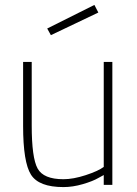

<svg xmlns="http://www.w3.org/2000/svg" viewBox="-20 -752 556 781"><path d="M437 -500V0H402V-40L380 -28Q358 -15 317 -3Q276 9 238 9Q138 9 106 -41.5Q74 -92 74 -240V-500H109V-242Q109 -110 133 -66.5Q157 -23 238 -23Q278 -23 328.5 -39.5Q379 -56 402 -73V-500ZM172 -636 364 -732 380 -701 187 -609Z"/></svg>

Font: Titillium Web
Style: Thin
Weight: 200
Version: Version 1.001;PS 57.000;hotconv 1.0.70;makeotf.lib2.5.55311